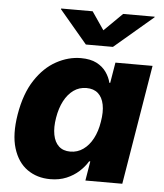

<svg xmlns="http://www.w3.org/2000/svg" viewBox="-54 -818 747 873"><g transform="rotate(5 319.0 -381.5)"><path d="M207.5 7.8Q147 7.8 102.5 -23.7Q58.1 -55.2 38.8 -117.7Q19.5 -180.2 34.7 -272.5Q50.8 -368.7 91.6 -430.7Q132.3 -492.7 187.3 -522.7Q242.2 -552.7 299.3 -552.7Q342.8 -552.7 371.1 -538.1Q399.4 -523.4 415.5 -500.2Q431.6 -477.1 437.5 -452.1H441.4L457 -545.9H626.5L536.1 0H367.7L382.3 -88.4H377Q362.3 -63.5 338.1 -41.5Q314 -19.5 281.5 -5.9Q249 7.8 207.5 7.8ZM287.6 -125Q320.3 -125 346.4 -143.6Q372.6 -162.1 390.1 -195.1Q407.7 -228 414.6 -272.5Q422.4 -317.9 415.8 -350.8Q409.2 -383.8 389.2 -401.6Q369.1 -419.4 336.4 -419.4Q303.2 -419.4 277.6 -401.1Q252 -382.8 234.6 -349.9Q217.3 -316.9 210 -272.5Q202.6 -228.5 209 -195.1Q215.3 -161.6 235.1 -143.3Q254.9 -125 287.6 -125ZM333.5 -769.5 389.6 -687.5 472.7 -769.5H616.7L616.2 -766.6L439.5 -616.2H315.9L189 -766.6L189.9 -769.5Z"/></g></svg>

Font: Inter ExtraBold
Style: Italic
Weight: 800
Italic angle: -9.3988°
Designer: Rasmus Andersson
Foundry: rsms
Version: Version 4.001;git-66647c0bb